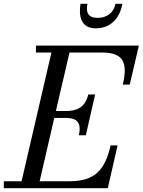

<svg xmlns="http://www.w3.org/2000/svg" viewBox="-65 -990 750 1010"><path d="M395 -970H358.5C348.5 -909 358.5 -841 438.5 -841C528.5 -841 568.5 -909 578.5 -970H542.5C532.5 -921 495.5 -896 448.5 -896C401.5 -896 385 -921 395 -970ZM283 -369.5C339.5 -369.5 364.5 -345.5 350 -278.5H386.5L435.5 -493H399C384.5 -426 339.5 -406 283 -406H229L300.5 -713.5H474C591 -713.5 606 -652 581 -545H617.5L665.5 -750H124V-713.5H205.5L48.5 -36.5H-45V0H502L553.5 -225H517C487.5 -98 436.5 -36.5 300 -36.5H143.5L220.5 -369.5Z"/></svg>

Font: Bodoni* 06pt
Style: Italic
Weight: 400
Italic angle: -13°
Version: Version 2.3